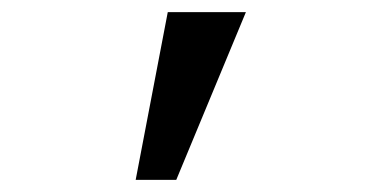

<svg xmlns="http://www.w3.org/2000/svg" viewBox="-20 -156 640 317"><path d="M204 141H271L386 -136H257Z"/></svg>

Font: IBM Plex Mono
Style: Regular
Weight: 400
Monospace: yes
Designer: Mike Abbink, Paul van der Laan, Pieter van Rosmalen
Foundry: Bold Monday
Version: Version 2.004